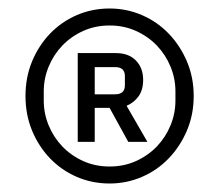

<svg xmlns="http://www.w3.org/2000/svg" viewBox="-20 -730 516 452"><path d="M238 -298Q197 -298 161 -313.5Q125 -329 98 -357Q71 -385 55.5 -422.5Q40 -460 40 -504Q40 -548 55.5 -585.5Q71 -623 98 -651Q125 -679 161 -694.5Q197 -710 238 -710Q278 -710 314 -694.5Q350 -679 377 -651Q404 -623 420 -585.5Q436 -548 436 -504Q436 -460 420 -422.5Q404 -385 377 -357Q350 -329 314 -313.5Q278 -298 238 -298ZM238 -338Q272 -338 300.5 -351Q329 -364 349.5 -385.5Q370 -407 381.5 -435Q393 -463 393 -493V-515Q393 -545 381.5 -573Q370 -601 349.5 -622.5Q329 -644 300.5 -657Q272 -670 238 -670Q204 -670 175.5 -657Q147 -644 126.5 -622.5Q106 -601 94.5 -573Q83 -545 83 -515V-493Q83 -463 94.5 -435Q106 -407 126.5 -385.5Q147 -364 175.5 -351Q204 -338 238 -338ZM203 -396H163V-605H253Q283 -605 300 -587.5Q317 -570 317 -542Q317 -518 306 -503Q295 -488 278 -481L327 -396H282L238 -476H203ZM251 -508Q274 -508 274 -529V-551Q274 -572 251 -572H203V-508Z"/></svg>

Font: IBMPlexSans
Style: Regular
Weight: 400
Designer: Mike Abbink, Paul van der Laan, Pieter van Rosmalen
Foundry: Bold Monday
Version: Version 3.1